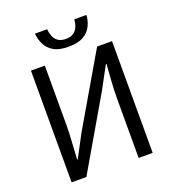

<svg xmlns="http://www.w3.org/2000/svg" viewBox="-164 -1062 1061 1184"><g transform="rotate(-20 366.5 -469.5)"><path d="M101 0V-733H192V-352Q192 -295 188 -235Q184 -175 181 -120H185L264 -269L535 -733H633V0H541V-385Q541 -443 545 -500.5Q549 -558 553 -613H549L469 -465L198 0ZM371 -792Q309 -792 273.5 -813Q238 -834 221.5 -868Q205 -902 202 -939H282Q284 -914 292.5 -892Q301 -870 320.5 -856.5Q340 -843 371 -843Q403 -843 422 -856.5Q441 -870 450 -892Q459 -914 460 -939H540Q538 -902 521.5 -868Q505 -834 469 -813Q433 -792 371 -792Z"/></g></svg>

Font: Noto Sans TC
Style: Regular
Weight: 400
Designer: Ryoko NISHIZUKA  (kana, bopomofo & ideographs); Paul D. Hunt (Latin, Greek & Cyrillic); Sandoll Communications , Soo-you
Foundry: Adobe
Version: Version 2.004-H2;hotconv 1.0.118;makeotfexe 2.5.65603